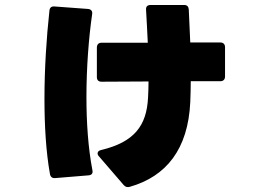

<svg xmlns="http://www.w3.org/2000/svg" viewBox="-20 -683 1040 773"><path d="M503 69C650 27 737 -83 746 -271C747 -299 748 -327 748 -356H867C879 -356 886 -363 886 -375V-493C886 -505 879 -512 867 -512H746C744 -561 742 -607 740 -645C739 -657 733 -663 721 -663H587C574 -663 567 -657 568 -644C570 -605 573 -560 575 -511H389C377 -511 370 -504 370 -491V-373C370 -360 377 -354 389 -354L578 -355C578 -332 577 -310 576 -289C570 -177 521 -111 387 -79C378 -77 373 -72 373 -66C373 -62 374 -58 378 -54L478 62C485 70 493 72 503 69ZM202 34 336 23C349 22 355 15 352 2C335 -87 328 -189 328 -292C328 -410 337 -529 351 -626C353 -638 347 -646 334 -647L199 -657C187 -658 180 -652 179 -640C167 -530 159 -406 159 -285C159 -178 165 -73 181 17C183 29 190 35 202 34Z"/></svg>

Font: LINE Seed JP_OTF ExtraBold
Style: Regular
Weight: 800
Designer: LY Corporation & Fontrix & Fontworks
Version: Version 1.013